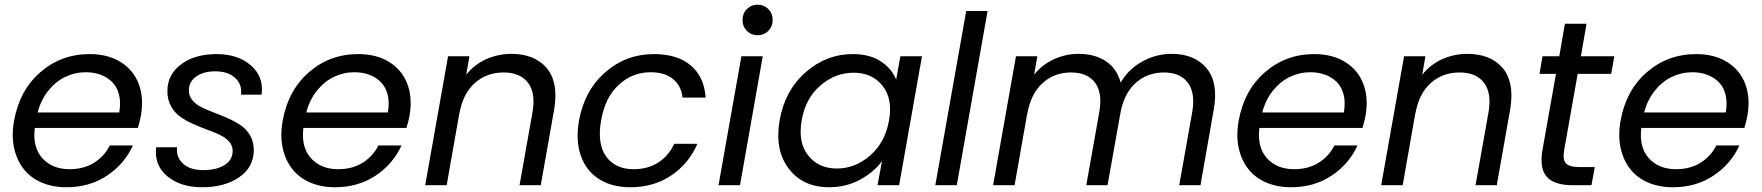

<svg xmlns="http://www.w3.org/2000/svg" viewBox="-20 -787 7487 816"><path d="M344.2 -480Q298.8 -480 257.8 -460.4Q216.8 -440.9 185.3 -401.6Q153.8 -362.3 140.1 -309.1H486.8Q494.1 -350.1 486.3 -382.8Q478.5 -415.5 458.5 -436.5Q438.5 -457.5 409.2 -468.8Q379.9 -480 344.2 -480ZM544.9 -168.9Q508.8 -89.8 434.6 -40.5Q360.4 8.8 262.2 8.8Q204.1 8.8 157.5 -11Q110.8 -30.8 81.3 -67.9Q51.8 -105 40 -157.5Q28.3 -210 40 -274.9Q63 -403.3 151.6 -480.2Q240.2 -557.1 360.8 -557.1Q439 -557.1 493.4 -522.9Q547.9 -488.8 569.8 -429.7Q591.8 -370.6 579.1 -296.9Q575.7 -275.4 565.9 -243.2H127.9Q117.7 -161.6 159.9 -114.7Q202.1 -67.9 275.9 -67.9Q335.4 -67.9 379.4 -95.2Q423.3 -122.6 446.8 -168.9Z M1058.6 -148.9Q1058.6 -76.7 996.8 -33.9Q935.1 8.8 838.9 8.8Q747.1 8.8 690.9 -38.1Q634.8 -85 643.6 -161.1H732.4Q728.5 -118.2 758.3 -91.1Q788.1 -64 843.8 -64Q899.4 -64 934.1 -85.4Q968.8 -106.9 968.8 -146Q968.8 -168.5 953.4 -185.5Q938 -202.6 913.6 -214.1Q889.2 -225.6 859.6 -236.3Q830.1 -247.1 800.5 -260.3Q771 -273.4 746.6 -290.5Q722.2 -307.6 706.8 -335.4Q691.4 -363.3 691.4 -399.9Q691.4 -470.2 749.8 -513.7Q808.1 -557.1 900.4 -557.1Q991.2 -557.1 1046.4 -509Q1101.6 -460.9 1091.8 -384.8H1004.4Q1009.3 -429.2 978.8 -456.5Q948.2 -483.9 894.5 -483.9Q845.2 -483.9 814 -461.9Q782.7 -439.9 782.7 -402.8Q782.7 -378.9 797.9 -360.8Q813 -342.8 837.4 -330.8Q861.8 -318.8 891.1 -307.9Q920.4 -296.9 950 -283.7Q979.5 -270.5 1003.9 -253.9Q1028.3 -237.3 1043.5 -210.4Q1058.6 -183.6 1058.6 -148.9Z M1485.8 -480Q1440.4 -480 1399.4 -460.4Q1358.4 -440.9 1326.9 -401.6Q1295.4 -362.3 1281.7 -309.1H1628.4Q1635.7 -350.1 1627.9 -382.8Q1620.1 -415.5 1600.1 -436.5Q1580.1 -457.5 1550.8 -468.8Q1521.5 -480 1485.8 -480ZM1686.5 -168.9Q1650.4 -89.8 1576.2 -40.5Q1502 8.8 1403.8 8.8Q1345.7 8.8 1299.1 -11Q1252.4 -30.8 1222.9 -67.9Q1193.4 -105 1181.6 -157.5Q1169.9 -210 1181.6 -274.9Q1204.6 -403.3 1293.2 -480.2Q1381.8 -557.1 1502.4 -557.1Q1580.6 -557.1 1635 -522.9Q1689.5 -488.8 1711.4 -429.7Q1733.4 -370.6 1720.7 -296.9Q1717.3 -275.4 1707.5 -243.2H1269.5Q1259.3 -161.6 1301.5 -114.7Q1343.8 -67.9 1417.5 -67.9Q1477.1 -67.9 1521 -95.2Q1564.9 -122.6 1588.4 -168.9Z M2188 0 2243.2 -310.1Q2257.3 -392.1 2223.9 -435.5Q2190.4 -479 2120.1 -479Q2048.3 -479 1997.8 -434.1Q1947.3 -389.2 1932.1 -303.2V-305.2L1878.4 0H1787.1L1884.3 -547.9H1975.1L1961.4 -469.2Q1995.1 -512.2 2045.9 -535.2Q2096.7 -558.1 2153.3 -558.1Q2201.2 -558.1 2238.8 -543.5Q2276.4 -528.8 2302 -499.5Q2327.6 -470.2 2336.4 -426.3Q2345.2 -382.3 2335.4 -323.2L2278.3 0Z M2440.9 -274.9Q2463.9 -402.3 2552.2 -479.7Q2640.6 -557.1 2758.8 -557.1Q2859.9 -557.1 2916.5 -508.3Q2973.1 -459.5 2979 -372.1H2880.9Q2875.5 -422.4 2840.3 -451.2Q2805.2 -480 2745.1 -480Q2667.5 -480 2609.4 -426.3Q2551.3 -372.6 2534.7 -274.9Q2517.1 -175.8 2556.2 -121.8Q2595.2 -67.9 2672.9 -67.9Q2732.4 -67.9 2776.9 -95.9Q2821.3 -124 2845.7 -175.8H2943.8Q2907.7 -91.8 2833 -41.5Q2758.3 8.8 2658.7 8.8Q2581.1 8.8 2526.4 -25.6Q2471.7 -60.1 2448.7 -124.8Q2425.8 -189.5 2440.9 -274.9Z M3033.7 0 3130.9 -547.9H3221.7L3125 0ZM3200.7 -637.2Q3172.9 -637.2 3154.3 -655.8Q3135.7 -674.3 3135.7 -702.1Q3135.7 -730 3154.3 -748.5Q3172.9 -767.1 3200.7 -767.1Q3227.1 -767.1 3245.4 -748.5Q3263.7 -730 3263.7 -702.1Q3263.7 -674.3 3245.4 -655.8Q3227.1 -637.2 3200.7 -637.2Z M3293.5 -275.9Q3315.4 -401.9 3403.6 -479.5Q3491.7 -557.1 3604.5 -557.1Q3676.3 -557.1 3723.4 -526.1Q3770.5 -495.1 3788.6 -448.2L3806.6 -547.9H3898.4L3801.3 0H3709.5L3728.5 -102.1Q3692.9 -54.2 3634 -22.7Q3575.2 8.8 3503.4 8.8Q3392.1 8.8 3331.8 -70.8Q3271.5 -150.4 3293.5 -275.9ZM3758.3 -274.9Q3774.9 -367.2 3730.7 -422.6Q3686.5 -478 3608.4 -478Q3529.8 -478 3466.6 -423.6Q3403.3 -369.1 3387.2 -275.9Q3370.6 -182.1 3414.6 -126.5Q3458.5 -70.8 3536.6 -70.8Q3614.7 -70.8 3678.2 -126.2Q3741.7 -181.6 3758.3 -274.9Z M3955.1 0 4086.4 -740.2H4177.2L4046.4 0Z M4991.7 0 5046.9 -310.1Q5061 -392.1 5028.3 -435.5Q4995.6 -479 4926.8 -479Q4858.9 -479 4810.1 -437.5Q4761.2 -396 4743.7 -316.9L4687 0H4596.7L4651.9 -310.1Q4666.5 -392.1 4634 -435.5Q4601.6 -479 4531.7 -479Q4460.4 -479 4410.4 -433.3Q4360.4 -387.7 4345.7 -301.8V-304.2L4292 0H4200.7L4297.9 -547.9H4388.7L4375 -469.2Q4408.7 -512.2 4459 -535.2Q4509.3 -558.1 4564 -558.1Q4632.8 -558.1 4679.9 -526.9Q4727.1 -495.6 4742.7 -436Q4776.4 -493.7 4835.2 -525.9Q4894 -558.1 4959 -558.1Q5056.6 -558.1 5107.7 -497.3Q5158.7 -436.5 5138.7 -323.2L5082 0Z M5548.8 -480Q5503.4 -480 5462.4 -460.4Q5421.4 -440.9 5389.9 -401.6Q5358.4 -362.3 5344.7 -309.1H5691.4Q5698.7 -350.1 5690.9 -382.8Q5683.1 -415.5 5663.1 -436.5Q5643.1 -457.5 5613.8 -468.8Q5584.5 -480 5548.8 -480ZM5749.5 -168.9Q5713.4 -89.8 5639.2 -40.5Q5564.9 8.8 5466.8 8.8Q5408.7 8.8 5362.1 -11Q5315.4 -30.8 5285.9 -67.9Q5256.3 -105 5244.6 -157.5Q5232.9 -210 5244.6 -274.9Q5267.6 -403.3 5356.2 -480.2Q5444.8 -557.1 5565.4 -557.1Q5643.6 -557.1 5698 -522.9Q5752.4 -488.8 5774.4 -429.7Q5796.4 -370.6 5783.7 -296.9Q5780.3 -275.4 5770.5 -243.2H5332.5Q5322.3 -161.6 5364.5 -114.7Q5406.7 -67.9 5480.5 -67.9Q5540 -67.9 5584 -95.2Q5627.9 -122.6 5651.4 -168.9Z M6251 0 6306.2 -310.1Q6320.3 -392.1 6286.9 -435.5Q6253.4 -479 6183.1 -479Q6111.3 -479 6060.8 -434.1Q6010.3 -389.2 5995.1 -303.2V-305.2L5941.4 0H5850.1L5947.3 -547.9H6038.1L6024.4 -469.2Q6058.1 -512.2 6108.9 -535.2Q6159.7 -558.1 6216.3 -558.1Q6264.2 -558.1 6301.8 -543.5Q6339.4 -528.8 6365 -499.5Q6390.6 -470.2 6399.4 -426.3Q6408.2 -382.3 6398.4 -323.2L6341.3 0Z M6535.6 -149.9 6592.8 -473.1H6522.9L6535.6 -547.9H6606.9L6630.9 -686H6722.7L6698.7 -547.9H6840.8L6827.6 -473.1H6685.1L6627.9 -149.9Q6620.6 -109.4 6634.8 -93.3Q6648.9 -77.1 6690.9 -77.1H6757.8L6743.7 0H6662.1Q6586.4 0 6554.2 -35.2Q6522 -70.3 6535.6 -149.9Z M7171.9 -480Q7126.5 -480 7085.4 -460.4Q7044.4 -440.9 7012.9 -401.6Q6981.4 -362.3 6967.8 -309.1H7314.5Q7321.8 -350.1 7314 -382.8Q7306.2 -415.5 7286.1 -436.5Q7266.1 -457.5 7236.8 -468.8Q7207.5 -480 7171.9 -480ZM7372.6 -168.9Q7336.4 -89.8 7262.2 -40.5Q7188 8.8 7089.8 8.8Q7031.7 8.8 6985.1 -11Q6938.5 -30.8 6908.9 -67.9Q6879.4 -105 6867.7 -157.5Q6856 -210 6867.7 -274.9Q6890.6 -403.3 6979.2 -480.2Q7067.9 -557.1 7188.5 -557.1Q7266.6 -557.1 7321 -522.9Q7375.5 -488.8 7397.5 -429.7Q7419.4 -370.6 7406.7 -296.9Q7403.3 -275.4 7393.6 -243.2H6955.6Q6945.3 -161.6 6987.5 -114.7Q7029.8 -67.9 7103.5 -67.9Q7163.1 -67.9 7207 -95.2Q7251 -122.6 7274.4 -168.9Z"/></svg>

Font: SVN-Poppins
Style: Italic
Weight: 400
Italic angle: -10°
Designer: Ninad Kale (Devanagari), Jonny Pinhorn (Latin)
Foundry: Indian Type Foundry
Version: Version 3.002 2017